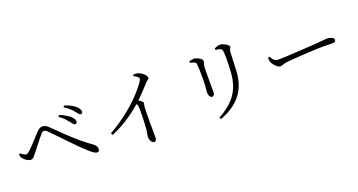

<svg xmlns="http://www.w3.org/2000/svg" viewBox="-45 -1450 4091 2191"><g transform="rotate(-20 2000.0 -354.5)"><path d="M724.3 -506.2Q706.4 -529.2 684.1 -552.4Q661.7 -575.7 623.7 -602.6L636.7 -619.3Q678.7 -604.6 708.9 -585.8Q739 -567.1 758.5 -550.6Q802.1 -514.1 799.7 -481.2Q798.9 -469.5 792.6 -463.6Q786.2 -457.7 775.3 -457.7Q763.1 -457.7 752 -471.4Q740.8 -485 724.3 -506.2ZM822.8 -591.9Q805.1 -614.3 778.7 -638.4Q752.4 -662.5 715.3 -685.4L728.2 -702.1Q771.9 -688.8 802.3 -672.5Q832.7 -656.2 851.4 -641Q897.4 -603.3 897.4 -568.3Q897.4 -557.2 891.2 -550.4Q884.9 -543.7 873.8 -543.7Q861.7 -543.7 851.1 -557Q840.5 -570.4 822.8 -591.9ZM52.3 -347.5 67.8 -361.6Q85.7 -346.4 102.8 -336.1Q119.9 -325.7 131.9 -325.7Q142.9 -325.7 153.9 -332.4Q165 -339.2 179.4 -353Q197.1 -368.4 219.6 -392.2Q242.1 -416 265.8 -441.9Q289.5 -467.7 310.4 -490.5Q331.3 -513.3 343.7 -525.8Q359.2 -542.3 375.2 -552.4Q391.3 -562.6 409.5 -562.6Q429 -562.6 447.9 -554.7Q466.8 -546.8 488.5 -524Q551.8 -460.8 621.2 -394.6Q690.6 -328.4 760 -269.4Q829.5 -210.4 891.2 -168.2Q909.4 -156.5 920 -138.1Q930.6 -119.7 930.6 -100.6Q930.6 -86.4 923.2 -77.8Q915.8 -69.2 901.4 -69.2Q880.5 -69.2 844.1 -97.7Q807.7 -126.2 757.4 -174.7Q738.8 -193.1 709.4 -222.4Q680.1 -251.7 645.9 -287.2Q611.7 -322.7 576.6 -359.1Q541.5 -395.5 510.2 -427.6Q478.8 -459.7 456.2 -482.4Q441.9 -496.6 432.1 -502.4Q422.3 -508.1 411.9 -508.1Q404.2 -508.1 395.1 -503.1Q386 -498.2 374.2 -484.8Q362.2 -471.2 343.2 -447.5Q324.3 -423.9 303.1 -396.8Q281.9 -369.7 262 -344.5Q242 -319.4 228.1 -302Q209.9 -279.1 196 -264.2Q182.1 -249.2 161.4 -249.2Q141.6 -249.2 116.1 -264.6Q90.7 -280 75.2 -298Q66.6 -307.9 61.3 -320.7Q56 -333.5 52.3 -347.5Z M1585.5 -746.3 1593.5 -764.7Q1610.1 -764.3 1626.4 -762.6Q1642.6 -760.8 1658.3 -754.4Q1677.7 -747.8 1696.6 -733.1Q1715.6 -718.4 1728.4 -701.4Q1741.1 -684.4 1741.1 -671.3Q1741.1 -662.2 1735.5 -657.3Q1729.9 -652.3 1719.8 -645.7Q1709.6 -639.1 1695.6 -623.5Q1665.6 -590.3 1622.9 -544.8Q1580.2 -499.4 1523.1 -446Q1502.7 -427 1466 -397.1Q1429.3 -367.2 1379.2 -331.9Q1329.1 -296.5 1267.2 -261.2Q1205.3 -225.8 1135.3 -196.9L1122.1 -221Q1198.1 -263.7 1264 -309.5Q1329.9 -355.3 1385.8 -402Q1441.6 -448.8 1486.2 -492.9Q1530.7 -537 1563.8 -575.4Q1596.9 -613.8 1618.3 -643.7Q1645.1 -681.6 1645.1 -695.3Q1645.1 -707.1 1631.4 -718.7Q1617.7 -730.2 1585.5 -746.3ZM1494.9 -453.3 1525.4 -479.4Q1551.8 -462 1573.3 -446.2Q1594.7 -430.3 1594.7 -416.7Q1594.7 -407.3 1590.6 -395.5Q1586.5 -383.7 1585.5 -365.5Q1582.7 -292.8 1582.6 -221.7Q1582.6 -150.6 1583.4 -94Q1584.2 -37.4 1584.2 -7Q1584.2 20.6 1577 31.1Q1569.7 41.6 1553.9 41.6Q1537.9 41.6 1526.7 28.4Q1515.5 15.3 1509.9 -3.6Q1504.4 -22.5 1504.4 -38.8Q1504.4 -53 1508.7 -68.9Q1513 -84.7 1516 -109.5Q1518.4 -130.1 1520.1 -160.6Q1521.8 -191.1 1523.3 -225.1Q1524.8 -259.1 1525.3 -291.9Q1525.8 -324.6 1525.8 -350.6Q1525.8 -376.6 1525 -389.6Q1524.2 -408.7 1518.3 -421.4Q1512.4 -434.1 1494.9 -453.3Z M2359.1 55.8 2346.2 34.3Q2492.5 -42.9 2565.2 -148.6Q2637.8 -254.2 2646.9 -407.9Q2649.1 -441.6 2650.5 -474.7Q2651.9 -507.8 2652.3 -538.7Q2652.6 -569.6 2652 -598.5Q2651.4 -627.4 2649.6 -652.7Q2648.6 -665.6 2645.4 -675.9Q2642.2 -686.2 2628.2 -693.6Q2620 -698.5 2603.7 -701.8Q2587.4 -705.2 2568.2 -707.2L2567.2 -726.9Q2583.1 -734.9 2602.4 -740.6Q2621.6 -746.4 2634.9 -746.4Q2649.6 -746.4 2667.3 -740.2Q2684.9 -733.9 2701.4 -724.2Q2717.9 -714.4 2728.4 -704Q2738.9 -693.7 2738.9 -686.2Q2738.9 -675.4 2734.5 -668Q2730.2 -660.7 2725.8 -652.2Q2721.4 -643.6 2720.4 -627.1Q2719.4 -605.3 2718.2 -576.3Q2717 -547.3 2715.8 -516.7Q2714.6 -486.1 2713.4 -457.1Q2712.3 -428.2 2711.1 -405.2Q2703.3 -231.1 2616 -119.4Q2528.6 -7.8 2359.1 55.8ZM2244.4 -667.1 2243.6 -686.9Q2258.9 -691.6 2274.2 -694.6Q2289.5 -697.7 2301.4 -697.7Q2315.5 -697.7 2332 -691.8Q2348.5 -685.8 2363.9 -676.7Q2379.2 -667.7 2389.1 -657Q2399 -646.3 2399 -636.6Q2399 -627.2 2396 -619Q2393.1 -610.8 2389.6 -600.4Q2386.2 -589.9 2384.4 -571.1Q2383.4 -558.1 2382.9 -527.3Q2382.4 -496.5 2382.4 -457.1Q2382.4 -417.7 2382.4 -378.6Q2382.4 -339.6 2382.8 -309.4Q2383.2 -279.2 2383.2 -266.8Q2383.2 -238.4 2373.7 -227.7Q2364.2 -217 2351.2 -217Q2340.1 -217 2331 -226.2Q2322 -235.4 2316.8 -251Q2311.7 -266.7 2311.7 -285.1Q2311.7 -304.9 2316.2 -338.5Q2320.8 -372 2321.5 -433.1Q2322.3 -456.7 2321.5 -492.2Q2320.8 -527.8 2319.7 -562Q2318.5 -596.3 2316.3 -614.1Q2315.1 -632.1 2312.1 -640.1Q2309.1 -648.1 2296.5 -652.7Q2284.9 -658.4 2272.4 -661.2Q2259.8 -664.1 2244.4 -667.1Z M3121.2 -423.1Q3131.9 -406.1 3142.4 -391.1Q3152.8 -376.1 3166.6 -366.9Q3180.3 -357.7 3200.6 -357.7Q3223.3 -357.7 3264.2 -359.2Q3305.1 -360.7 3355.8 -363.5Q3406.6 -366.3 3459.4 -369.3Q3512.2 -372.3 3559.7 -375.3Q3607.3 -378.3 3641 -380.8Q3674.6 -383.3 3686.1 -383.5Q3736.1 -386.9 3762 -390.4Q3787.8 -394 3806.6 -394Q3826 -394 3845.5 -388.7Q3864.9 -383.4 3877.5 -373.7Q3890.2 -363.9 3890.2 -349.8Q3890.2 -336.4 3880.9 -328.8Q3871.7 -321.1 3846.2 -321.1Q3819.9 -321.1 3790.6 -322.2Q3761.2 -323.3 3715.3 -323.3Q3696.6 -323.3 3655.6 -321.8Q3614.5 -320.3 3562.4 -317.4Q3510.2 -314.5 3457.9 -311.1Q3405.5 -307.7 3362.1 -304.7Q3318.7 -301.7 3296.5 -298.9Q3268.3 -295.7 3252.2 -290.8Q3236 -285.8 3224.6 -281.9Q3213.3 -278 3198.6 -278Q3185.1 -278 3166.6 -291.7Q3148.2 -305.5 3132.6 -324.9Q3117 -344.2 3110 -361.1Q3104.5 -375.4 3103 -388.7Q3101.4 -402.1 3100.7 -416.5Z"/></g></svg>

Font: Source Han Serif JP VF
Style: Regular
Weight: 250
Designer: Ryoko NISHIZUKA 西塚涼子 (kana & ideographs); Frank Grießhammer (Latin, Greek & Cyrillic); Wenlong ZHANG 张文龙 (bopomofo); San
Foundry: Adobe
Version: Version 2.001;hotconv 1.1.0;makeotfexe 2.6.0